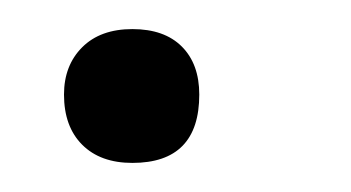

<svg xmlns="http://www.w3.org/2000/svg" viewBox="-20 -103 241 132"><path d="M71 9Q49 9 36.5 -3.5Q24 -16 24 -38Q24 -58 36.5 -70.5Q49 -83 71 -83Q93 -83 105 -71Q117 -59 117 -38Q117 9 71 9Z"/></svg>

Font: Cormorant Infant Book
Style: Italic
Weight: 500
Italic angle: -10°
Designer: Christian Thalmann (Catharsis Fonts)
Version: Version 1.000;PS 002.000;hotconv 1.0.88;makeotf.lib2.5.64775